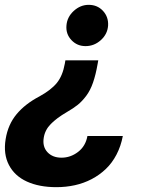

<svg xmlns="http://www.w3.org/2000/svg" viewBox="-22 -567 604 786"><path d="M380.3 -320 377.8 -306.1Q370 -261 358.8 -228.9Q347.7 -196.7 330.8 -174.4Q313.9 -152 296.2 -137.8Q278.4 -123.6 251.4 -108Q209.9 -83.8 185.9 -59.3Q161.9 -34.8 157 -2.8Q151.3 33.4 172.2 55.9Q193.2 78.5 229.8 78.5Q266.7 78.5 297.6 54.9Q328.5 31.2 335.9 -10.3H480.8Q473 31.2 454.9 65.9Q436.8 100.5 411 125Q385.3 149.5 353 166.4Q320.7 183.2 284.4 191.2Q248.2 199.2 208.8 199.2Q138.5 199.2 88.2 176.3Q38 153.4 14.6 108.5Q-8.9 63.6 1.1 2.5Q10.7 -57.2 45.8 -99.4Q81 -141.7 139.2 -172.2Q187.1 -198.5 210.8 -227.6Q234.4 -256.7 243.3 -306.1L245.7 -320ZM340.9 -547.2Q376.8 -547.2 399.7 -522.4Q422.6 -497.5 420.5 -462Q418 -427.2 390.8 -402.7Q363.6 -378.2 328.1 -378.2Q293.7 -378.2 270.4 -402.9Q247.2 -427.6 250 -462Q252.5 -497.2 279.8 -522.2Q307.2 -547.2 340.9 -547.2Z"/></svg>

Font: Karasuma Gothic
Style: Bold Italic
Weight: 700
Italic angle: 9.39998°
Designer: Rasmus Andersson / Ryoko Nishizuka
Foundry: Genbu
Version: Version 1.00